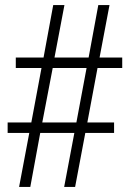

<svg xmlns="http://www.w3.org/2000/svg" viewBox="-20 -734 512 754"><path d="M55 0H99L138 -212H272L232 0H275L315 -212H428V-253H323L363 -467H460V-508H371L410 -714H366L328 -508H194L233 -714H189L151 -508H42V-467H143L103 -253H10V-212H95ZM146 -253 187 -467H320L280 -253Z"/></svg>

Font: Noto Serif Myanmar Condensed Light
Style: Regular
Weight: 300
Width: 3
Designer: Ben Mitchell and the Monotype Design Team
Foundry: Monotype Imaging Inc.
Version: Version 2.106